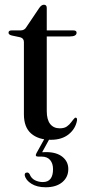

<svg xmlns="http://www.w3.org/2000/svg" viewBox="-20 -582 366 811"><path d="M65.5 -424.5 30 -432Q16 -435.5 16 -443.5Q16 -453.5 28.5 -453.5H66.5Q83.5 -453.5 91 -467L145.5 -548Q155 -562 165.5 -562Q177.5 -562 177.5 -548.5V-453.5H290Q303.5 -453.5 303.5 -444Q303.5 -428 274.5 -428H177.5V-113Q177.5 -76.5 192 -58.2Q206.5 -40 232.5 -40Q251.5 -40 262.5 -47.8Q273.5 -55.5 281 -66Q288.5 -76.5 296.5 -84.5Q306 -87.5 305.5 -74.5Q299.5 -38.5 270.5 -15Q241.5 8.5 195 8.5Q142 8.5 111.5 -18Q81 -44.5 81 -99V-404.5Q81 -420 65.5 -424.5ZM172 -3.5H193.5L158 61Q165 60.5 175 60.5Q219 60.5 243.8 80.5Q268.5 100.5 268.5 132Q268.5 166.5 242.8 187.8Q217 209 173 209Q136.5 209 112.8 194.2Q89 179.5 84.5 158.5Q83.5 147.5 93 147Q100 145.5 105 153.5Q112 171.5 127.5 179.2Q143 187 161 187Q204 187 204 132.5Q204 108.5 191.8 94Q179.5 79.5 156 79.5H141.5Q126 79.5 134 65Z"/></svg>

Font: Fraunces 72pt
Style: Regular
Weight: 400
Version: Version 1.000;[0bf87f6ff]